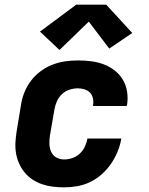

<svg xmlns="http://www.w3.org/2000/svg" viewBox="-20 -798 640 826"><path d="M256 8Q231 8 207 5Q183 2 161 -5.5Q139 -13 120 -25.5Q101 -38 86.5 -55.5Q72 -73 62.5 -94Q53 -115 49 -138.5Q45 -162 46.5 -186.5Q48 -211 52 -235L70 -345Q74 -373 84.5 -399.5Q95 -426 112.5 -449.5Q130 -473 154 -491Q178 -509 205 -519.5Q232 -530 259.5 -534Q287 -538 315 -538Q344 -538 372 -534.5Q400 -531 425.5 -521.5Q451 -512 472.5 -495.5Q494 -479 508 -456Q522 -433 526.5 -405Q531 -377 527 -349Q526 -347 526 -345.5Q526 -344 525 -342H380Q380 -342 380 -343Q380 -344 380 -344Q383 -359 380 -374Q377 -389 367.5 -399Q358 -409 344 -413.5Q330 -418 315 -418Q297 -418 278.5 -412Q260 -406 246 -392.5Q232 -379 224.5 -361.5Q217 -344 214 -326L195 -216Q192 -197 192.5 -179Q193 -161 200 -145Q207 -129 222.5 -120.5Q238 -112 256 -112Q273 -112 291 -118Q309 -124 323 -137Q337 -150 345 -167Q353 -184 356 -202H502Q497 -173 486 -146Q475 -119 458 -94Q441 -69 418 -48.5Q395 -28 368 -15Q341 -2 312.5 3Q284 8 256 8ZM236 -583 152 -662 308 -778H437L549 -656L450 -589L362 -705Z"/></svg>

Font: Iosevka Curly HvExObl
Style: Regular
Weight: 900
Width: 7
Italic angle: -9°
Monospace: yes
Designer: Belleve Invis
Foundry: Belleve Invis
Version: Version 11.1.0; ttfautohint (v1.8.3)